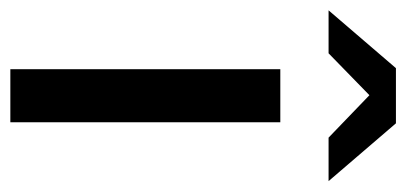

<svg xmlns="http://www.w3.org/2000/svg" viewBox="-274 -544 767 362"><g transform="rotate(90 109.0 -363.5)"><path d="M59 0V-509H159V0ZM188 -600 108 -677 29 -600H-52L57 -727H161L270 -600Z"/></g></svg>

Font: Red Hat Display SemiBold
Style: Regular
Weight: 600
Designer: Pentagram, MCKL
Foundry: Pentagram, MCKL
Version: Version 1.023